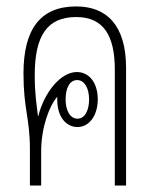

<svg xmlns="http://www.w3.org/2000/svg" viewBox="-20 -577 486 597"><path d="M217 -557C105 -557 53 -486 53 -348C53 -238 73 -210 73 -113V0H108V-106C108 -182 134 -249 158 -276C158 -274 158 -270 158 -267C158 -213 186 -182 221 -182C259 -182 284 -220 284 -268C284 -320 257 -353 219 -353C169 -353 118 -291 99 -216H98C94 -252 88 -283 88 -343C88 -468 128 -524 217 -524C303 -524 337 -465 337 -360V0H372V-366C372 -498 312 -557 217 -557ZM220 -328C243 -328 257 -302 257 -268C257 -234 244 -208 221 -208C198 -208 184 -233 184 -268C184 -304 197 -328 220 -328Z"/></svg>

Font: Noto Sans Thai Looped ExtraCondensed ExtraLight
Style: Regular
Weight: 200
Width: 2
Designer: Sasikarn Vongin, Ben Mitchell
Foundry: The Fontpad Ltd
Version: Version 1.001